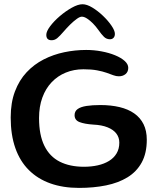

<svg xmlns="http://www.w3.org/2000/svg" viewBox="-20 -861 760 919"><path d="M358.2 38.4Q281.4 38.4 220.9 16.8Q160.3 -4.8 117.9 -47.2Q75.4 -89.6 53.3 -152.6Q31.2 -215.6 31.2 -298.5Q31.2 -369.8 51.6 -423.5Q71.9 -477.2 107.4 -515.1Q142.9 -553 189.2 -576.6Q235.4 -600.1 287.5 -611Q339.6 -621.9 392.5 -621.9Q430.1 -621.9 465.9 -615.1Q501.8 -608.4 530.8 -596.5Q559.7 -584.6 576.8 -569.2Q593.9 -553.8 593.9 -536.4Q593.9 -517.3 581 -506.5Q568.2 -495.8 548.6 -495.8Q536.4 -495.8 522.6 -500.8Q508.8 -505.9 490.2 -512.6Q471.6 -519.2 444.7 -524.3Q417.8 -529.4 379.2 -529.4Q333.6 -529.4 294.8 -513.5Q256.1 -497.7 227.4 -467.6Q198.7 -437.6 182.8 -394.2Q166.9 -350.9 166.9 -296Q166.9 -215 192.3 -163.3Q217.6 -111.7 265.9 -87.2Q314.2 -62.8 381.9 -62.8Q417.4 -62.8 448.1 -69.7Q478.9 -76.6 502 -90.8Q525.2 -105.1 538.1 -126.9Q551.1 -148.7 551.1 -178.4Q551.1 -203 536.9 -221.7Q522.8 -240.3 495 -251.5Q467.2 -262.8 426.4 -264.6Q384.6 -267.4 360.8 -276.6Q337 -285.7 337 -309.7Q337 -328.6 351.7 -339.1Q366.4 -349.6 394 -353.9Q421.6 -358.2 460 -358.2Q511 -358.2 552.2 -348.4Q593.3 -338.6 622.4 -318.2Q651.5 -297.9 667.1 -266.5Q682.6 -235.1 682.6 -192.2Q682.6 -127.9 658.4 -83.5Q634.1 -39.1 590.3 -12.3Q546.6 14.4 487.5 26.4Q428.4 38.4 358.2 38.4ZM226.9 -668.4Q201.6 -668.4 201.6 -694.2Q201.6 -710.6 219.9 -735.2Q238.2 -759.7 266.3 -783.8Q294.4 -807.8 323.9 -824.2Q353.3 -840.7 375 -840.7Q395.6 -840.7 422 -824.8Q448.4 -808.8 473.1 -785.2Q497.8 -761.5 513.8 -737.9Q529.9 -714.4 529.9 -698.9Q529.9 -686.9 523.4 -680Q517 -673.1 506.2 -673.1Q489.7 -673.1 477.8 -684.6Q465.9 -696.1 449.6 -719.3Q438.9 -734.5 424.9 -748.8Q410.9 -763 396.9 -772.1Q382.9 -781.2 371.8 -781.2Q362.1 -781.2 347.1 -770.3Q332 -759.4 315.7 -743.3Q299.3 -727.1 285.2 -710.6Q266.6 -688.9 254.4 -678.7Q242.1 -668.4 226.9 -668.4Z"/></svg>

Font: Gluten Thin
Style: Regular
Weight: 100
Designer: Tyler Finck
Foundry: Etcetera Type Company
Version: Version 1.300